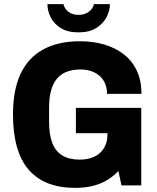

<svg xmlns="http://www.w3.org/2000/svg" viewBox="-20 -899 762 931"><path d="M344 12Q196 12 119.5 -75.5Q43 -163 43 -344Q43 -464 80.5 -542.5Q118 -621 191 -660Q264 -699 367 -699Q432 -699 486 -683Q540 -667 580.5 -635.5Q621 -604 643.5 -556Q666 -508 666 -444H499Q499 -471 490 -493Q481 -515 463.5 -530.5Q446 -546 422.5 -554Q399 -562 370 -562Q331 -562 302 -550.5Q273 -539 254.5 -515.5Q236 -492 227 -457.5Q218 -423 218 -377V-309Q218 -247 233.5 -206Q249 -165 282.5 -145Q316 -125 367 -125Q408 -125 438 -139.5Q468 -154 484.5 -181.5Q501 -209 501 -246V-253H348V-376H665V0H569L554 -70Q530 -44 499 -25.5Q468 -7 430 2.5Q392 12 344 12ZM360 -742Q308 -742 274.5 -763Q241 -784 225.5 -815.5Q210 -847 210 -879H288Q290 -867 298.5 -855Q307 -843 323 -835Q339 -827 361 -827Q384 -827 400 -835.5Q416 -844 425 -856Q434 -868 435 -879H513Q513 -847 496.5 -815.5Q480 -784 446.5 -763Q413 -742 360 -742Z"/></svg>

Font: Archivo SemiCondensed ExtraBold
Style: Regular
Weight: 800
Width: 4
Designer: Hector Gatti
Foundry: Omnibus-Type
Version: Version 2.001